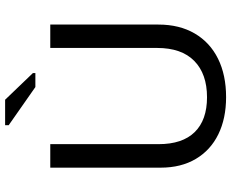

<svg xmlns="http://www.w3.org/2000/svg" viewBox="-98 -810 917 762"><g transform="rotate(-90 361.0 -428.5)"><path d="M356.9 9.8Q272.5 9.8 209.5 -21Q146.5 -51.8 111.8 -110.4Q77.1 -168.9 77.1 -250V-688H170.4V-257.8Q170.4 -163.6 218.3 -114.7Q266.1 -65.9 356.4 -65.9Q449.2 -65.9 500.7 -116.5Q552.2 -167 552.2 -264.2V-688H645V-258.8Q645 -175.3 609.6 -114.7Q574.2 -54.2 509.5 -22.2Q444.8 9.8 356.9 9.8ZM397 -747.1 245.6 -853V-867.2H346.7L452.6 -756.8V-747.1Z"/></g></svg>

Font: Arial
Style: Regular
Weight: 400
Designer: Steve Matteson
Foundry: Ascender Corporation
Version: Version 2.00.3